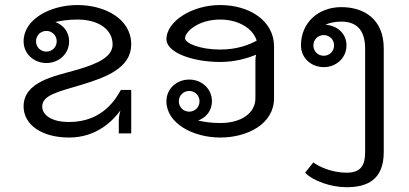

<svg xmlns="http://www.w3.org/2000/svg" viewBox="-20 -537 1648 773"><path d="M458.3 0H508.3V-175H466.7C450 -145.8 397.5 -45.8 258.3 -45.8C186.7 -45.8 150 -74.2 150 -108.3C150 -154.2 214.2 -167.5 308.3 -195.8C408.3 -225.8 508.3 -264.2 508.3 -358.3C508.3 -462.5 400.8 -516.7 291.7 -516.7C181.7 -516.7 75 -459.2 75 -370.8C75 -320 116.7 -283.3 166.7 -283.3C216.7 -283.3 258.3 -320 258.3 -370.8C258.3 -408.3 235 -436.7 202.5 -448.3C225 -453.3 254.2 -458.3 291.7 -458.3C375.8 -458.3 433.3 -419.2 433.3 -358.3C433.3 -309.2 377.5 -280.8 283.3 -254.2C197.5 -230 75 -207.5 75 -108.3C75 -35.8 146.7 16.7 258.3 16.7C369.2 16.7 434.2 -50.8 465 -92.5C461.7 -81.7 458.3 -66.7 458.3 -50ZM166.7 -329.2C143.3 -329.2 125 -347.5 125 -370.8C125 -394.2 143.3 -412.5 166.7 -412.5C190 -412.5 208.3 -394.2 208.3 -370.8C208.3 -347.5 190 -329.2 166.7 -329.2Z M741.7 -170.8C765 -170.8 783.3 -152.5 783.3 -129.2C783.3 -105.8 765 -87.5 741.7 -87.5C718.3 -87.5 700 -105.8 700 -129.2C700 -152.5 718.3 -170.8 741.7 -170.8ZM741.7 -216.7C691.7 -216.7 650 -180 650 -129.2C650 -40.8 756.7 16.7 866.7 16.7C975.8 16.7 1083.3 -37.5 1083.3 -141.7V-350C1083.3 -454.2 983.3 -516.7 866.7 -516.7C750 -516.7 650 -449.2 650 -379.2C650 -325.8 754.2 -287.5 866.7 -287.5C925 -287.5 974.2 -301.7 1010.8 -316.7C1009.2 -309.2 1008.3 -300.8 1008.3 -291.7V-141.7C1008.3 -80.8 950.8 -41.7 866.7 -41.7C829.2 -41.7 800 -46.7 777.5 -51.7C810 -63.3 833.3 -91.7 833.3 -129.2C833.3 -180 791.7 -216.7 741.7 -216.7ZM1013.3 -373.3C983.3 -356.7 934.2 -337.5 866.7 -337.5C784.2 -337.5 725 -363.3 725 -383.3C725 -407.5 775.8 -458.3 866.7 -458.3C940.8 -458.3 999.2 -421.7 1013.3 -373.3Z M1283.3 -395.8C1306.7 -395.8 1325 -377.5 1325 -354.2C1325 -330.8 1306.7 -312.5 1283.3 -312.5C1260 -312.5 1241.7 -330.8 1241.7 -354.2C1241.7 -377.5 1260 -395.8 1283.3 -395.8ZM1191.7 -354.2C1191.7 -303.3 1233.3 -266.7 1283.3 -266.7C1333.3 -266.7 1375 -303.3 1375 -354.2C1375 -402.5 1337.5 -434.2 1290 -437.5C1306.7 -445 1328.3 -450 1354.2 -450C1412.5 -450 1450 -419.2 1450 -341.7V75C1450 129.2 1432.5 158.3 1375 158.3C1313.3 158.3 1260 131.7 1241.7 116.7L1208.3 158.3C1241.7 192.5 1314.2 216.7 1375 216.7C1456.7 216.7 1525 188.3 1525 75V-341.7C1525 -460 1445.8 -508.3 1354.2 -508.3C1262.5 -508.3 1191.7 -446.7 1191.7 -354.2Z"/></svg>

Font: BoonHome
Style: Book
Weight: 400
Designer: Sungsit Sawaiwan
Foundry: Sungsit Sawaiwan
Version: Version 0.2